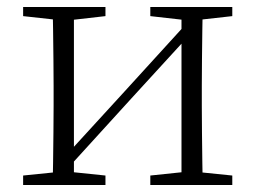

<svg xmlns="http://www.w3.org/2000/svg" viewBox="-20 -528 730 548"><path d="M46 0V-27L154 -38H175L281 -27V0ZM409 0V-27L514 -38H535L643 -27V0ZM130 0Q131 -24 131.5 -64.5Q132 -105 132.5 -148.5Q133 -192 133 -226V-283Q133 -316 132.5 -359.5Q132 -403 131.5 -443.5Q131 -484 130 -508H191V0ZM171 -45 141 -61H147L331 -262L516 -465L544 -447H538L354 -246ZM498 0V-508H559Q558 -484 557.5 -443.5Q557 -403 556.5 -359.5Q556 -316 556 -283V-226Q556 -192 556.5 -148.5Q557 -105 557.5 -64.5Q558 -24 559 0ZM46 -482V-508H281V-482L176 -470H155ZM409 -482V-508H643V-482L536 -470H515Z"/></svg>

Font: Noto Serif JP ExtraLight
Style: Regular
Weight: 200
Designer: Ryoko NISHIZUKA  (kana & ideographs); Frank Grießhammer (Latin, Greek & Cyrillic); Wenlong ZHANG  (bopomofo); Sandoll Co
Foundry: Adobe
Version: Version 2.002-H1;hotconv 1.1.0;makeotfexe 2.6.0